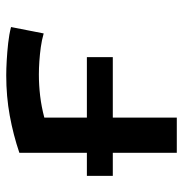

<svg xmlns="http://www.w3.org/2000/svg" viewBox="-6 -566 573 600"><g transform="rotate(-90 280.0 -266.5)"><path d="M102 0V-200H30V-281H102V-492Q158 -511 218 -522Q278 -533 344 -533Q364 -533 390.5 -531.5Q417 -530 444.5 -527Q472 -524 495 -518L475 -416Q454 -422 432 -425Q410 -428 388 -429.5Q366 -431 347 -431Q313 -431 279.5 -427Q246 -423 212 -414V-281H401V-200H212V0Z"/></g></svg>

Font: Ubuntu Sans Mono Medium
Style: Regular
Weight: 500
Monospace: yes
Designer: Dalton Maag Ltd
Foundry: Dalton Maag Ltd
Version: Version 1.006